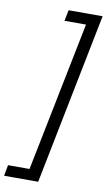

<svg xmlns="http://www.w3.org/2000/svg" viewBox="-157 -861 588 1056"><g transform="rotate(10 136.5 -333.0)"><path d="M-54.2 146 -43 85H77.1L245.1 -751H125L137.2 -812H327.1L136.2 146Z"/></g></svg>

Font: Reddit Sans
Style: Italic
Weight: 400
Italic angle: -11.25°
Designer: Stephen Hutchings
Version: Version 1.013